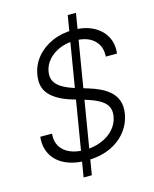

<svg xmlns="http://www.w3.org/2000/svg" viewBox="-134 -918 892 1110"><g transform="rotate(-15 311.5 -363.5)"><path d="M226.1 101.6 380.4 -829.1H429.7L275.4 101.6ZM269.5 11.7Q194.3 11.7 141.6 -13.4Q88.9 -38.6 63.7 -84.2Q38.6 -129.9 44.9 -190.4H115.2Q110.8 -145.5 129.6 -114.3Q148.4 -83 185.3 -66.7Q222.2 -50.3 272.9 -50.3Q327.6 -50.3 373 -68.4Q418.5 -86.4 448 -119.1Q477.5 -151.9 484.9 -194.8Q490.7 -230.5 477.3 -254.9Q463.9 -279.3 433.1 -296.6Q402.3 -314 356 -328.1L274.4 -352.5Q190.9 -377.9 149.9 -422.6Q108.9 -467.3 121.1 -539.1Q130.4 -597.7 167.7 -642.6Q205.1 -687.5 262.2 -712.6Q319.3 -737.8 387.7 -737.8Q456.5 -737.8 506.3 -712.4Q556.2 -687 580.6 -642.3Q605 -597.7 597.7 -540H530.8Q535.2 -602.5 495.1 -639.2Q455.1 -675.8 382.3 -675.8Q332 -675.8 290.5 -658.4Q249 -641.1 221.9 -610.6Q194.8 -580.1 188.5 -541Q182.6 -504.9 198 -480.2Q213.4 -455.6 243.7 -439Q273.9 -422.4 311 -411.1L385.3 -388.7Q421.4 -377.9 454.6 -362.1Q487.8 -346.2 512.2 -323.5Q536.6 -300.8 547.6 -268.8Q558.6 -236.8 551.8 -192.9Q542 -134.3 505.1 -87.9Q468.3 -41.5 408.4 -14.9Q348.6 11.7 269.5 11.7Z"/></g></svg>

Font: Inter 18pt Light
Style: Italic
Weight: 300
Italic angle: -9.3988°
Designer: Rasmus Andersson
Foundry: rsms
Version: Version 4.001;git-66647c0bb